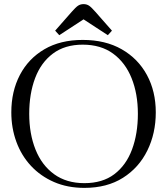

<svg xmlns="http://www.w3.org/2000/svg" viewBox="-20 -903 812 933"><path d="M737 -357Q737 -255 696 -171.5Q655 -88 577.5 -39Q500 10 390 10Q308 10 242.5 -18.5Q177 -47 130.5 -97Q84 -147 59.5 -214Q35 -281 35 -357Q35 -459 76.5 -538.5Q118 -618 195.5 -663.5Q273 -709 382 -709Q492 -709 571.5 -663.5Q651 -618 694 -538.5Q737 -459 737 -357ZM650 -350Q650 -447 619.5 -523Q589 -599 529.5 -642.5Q470 -686 382 -686Q295 -686 237 -642.5Q179 -599 150.5 -523Q122 -447 122 -350Q122 -253 152.5 -176.5Q183 -100 243 -56.5Q303 -13 390 -13Q478 -13 535.5 -56.5Q593 -100 621.5 -176.5Q650 -253 650 -350ZM386 -809 268 -732 248 -754 328 -845Q348 -868 359.5 -875.5Q371 -883 386 -883Q401 -883 412.5 -875.5Q424 -868 444 -845L524 -754L504 -732Z"/></svg>

Font: Gilda Display
Style: Regular
Weight: 400
Designer: Eduardo Rodriguez Tunni
Foundry: Eduardo Rodriguez Tunni
Version: Version 1.002; ttfautohint (v1.8.4.7-5d5b);gftools[0.9.22]